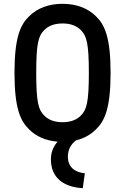

<svg xmlns="http://www.w3.org/2000/svg" viewBox="-20 -732 656 1007"><path d="M308 -91C265 -91 232 -104 210 -128C182 -157 170 -195 170 -350C170 -505 182 -543 210 -572C232 -596 265 -609 308 -609C351 -609 384 -596 406 -572C434 -543 446 -505 446 -350C446 -195 434 -157 406 -128C384 -104 351 -91 308 -91ZM414 255 425 177C369 171 336 142 336 89C336 54 351 25 379 4C420 -6 455 -25 484 -54C529 -98 560 -164 560 -350C560 -536 529 -602 484 -646C440 -690 379 -712 308 -712C237 -712 176 -690 132 -646C87 -602 56 -536 56 -350C56 -164 87 -98 132 -54C171 -15 222 6 282 11C259 37 247 68 247 104C247 200 313 249 414 255Z"/></svg>

Font: Finlandica Medium
Style: Regular
Weight: 500
Designer: Niklas Ekholm, Juho Hiilivirta, Jaakko Suomalainen
Foundry: Helsinki Type Studio
Version: Version 2.000;Glyphs 3.2 (3202)